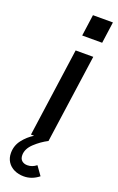

<svg xmlns="http://www.w3.org/2000/svg" viewBox="-207 -741 616 1003"><g transform="rotate(20 101.0 -239.5)"><path d="M101.5 -493H199.5L130 0Q92 19.5 59.2 50.2Q26.5 81 26.5 116Q26.5 136.5 38.5 146.8Q50.5 157 69 157Q96 157 119 138.5L154 187.5Q116 218 71 218Q41.5 218 17.8 206.8Q-6 195.5 -19.5 174.5Q-33 153.5 -33 125.5Q-33 84.5 -8.5 52.8Q16 21 50 0H32.5ZM123.5 -697H234.5L218 -578H107Z"/></g></svg>

Font: HK Grotesk Medium
Style: Italic
Weight: 500
Italic angle: -8°
Designer: Alfredo Marco Pradil
Foundry: Hanken Design Co.
Version: Version 3.004